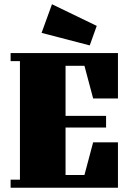

<svg xmlns="http://www.w3.org/2000/svg" viewBox="-20 -885 611 905"><path d="M30 0V-38H74V-597H30V-635H536V-421H419L378 -575H289V-339H480V-284H289V-60H378L419 -214H536V0ZM225 -865 436 -763 403 -671 176 -730Z"/></svg>

Font: Unlock
Style: Regular
Weight: 400
Designer: Eduardo Rodriguez Tunni
Foundry: Eduardo Rodriguez Tunni
Version: Version 1.003; ttfautohint (v1.8.4.7-5d5b);gftools[0.9.23]